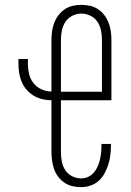

<svg xmlns="http://www.w3.org/2000/svg" viewBox="-20 -763 540 791"><path d="M314 8Q296 8 278.5 4Q261 0 246 -10Q231 -20 220 -34.5Q209 -49 203 -66Q197 -83 194.5 -101Q192 -119 192 -137V-350Q173 -350 154 -354.5Q135 -359 118.5 -369Q102 -379 89.5 -393.5Q77 -408 69.5 -425.5Q62 -443 59 -462Q56 -481 56 -500V-520H95V-500Q95 -479 100 -458Q105 -437 118 -420.5Q131 -404 151 -395Q171 -386 192 -386V-599Q192 -616 194.5 -634Q197 -652 203.5 -669Q210 -686 221 -700.5Q232 -715 247 -725Q262 -735 279.5 -739Q297 -743 315 -743Q333 -743 351 -739Q369 -735 384 -725Q399 -715 410 -700.5Q421 -686 427.5 -669Q434 -652 436.5 -634Q439 -616 439 -599V-350H231V-137Q231 -117 234.5 -98Q238 -79 248.5 -62.5Q259 -46 277 -37Q295 -28 314 -28Q329 -28 342.5 -34Q356 -40 366 -51.5Q376 -63 382 -76.5Q388 -90 391.5 -104.5Q395 -119 396.5 -133.5Q398 -148 398 -163V-170H437V-162Q437 -142 434.5 -122.5Q432 -103 426 -84.5Q420 -66 410.5 -48.5Q401 -31 386.5 -18Q372 -5 353 1.5Q334 8 314 8ZM231 -385H400V-599Q400 -618 396 -637.5Q392 -657 381.5 -673Q371 -689 353 -698Q335 -707 315 -707Q296 -707 278 -698Q260 -689 249.5 -673Q239 -657 235 -637.5Q231 -618 231 -599Z"/></svg>

Font: Iosevka Term Curly Extralight
Style: Regular
Weight: 200
Designer: Belleve Invis
Foundry: Belleve Invis
Version: Version 32.3.0